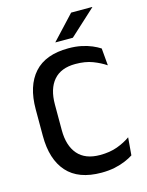

<svg xmlns="http://www.w3.org/2000/svg" viewBox="-124 -902 759 990"><g transform="rotate(-15 255.0 -407.0)"><path d="M293 12.5Q170.5 12.5 109.8 -55.5Q49 -123.5 49 -249V-391Q49 -516 109.8 -583.8Q170.5 -651.5 293 -651.5Q330.5 -651.5 361.5 -645Q392.5 -638.5 417 -628Q441.5 -617.5 459 -606L467 -514Q437.5 -534 398.5 -549Q359.5 -564 306.5 -564Q229.5 -564 190.2 -518.5Q151 -473 151 -389.5V-252.5Q151 -169.5 190.8 -123.5Q230.5 -77.5 309.5 -77.5Q361.5 -77.5 401.8 -92.2Q442 -107 472 -128.5L464 -34Q446.5 -22.5 421.2 -11.8Q396 -1 363.8 5.8Q331.5 12.5 293 12.5ZM354.5 -825.5H467V-824L329.5 -698H236.5V-699Z"/></g></svg>

Font: Anek Latin Medium Medium
Style: Regular
Weight: 500
Version: Version 1.003